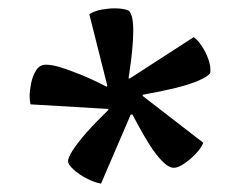

<svg xmlns="http://www.w3.org/2000/svg" viewBox="-20 -738 573 460"><path d="M222 -298Q206 -301 187.5 -310.5Q169 -320 156 -332Q143 -344 143 -352Q143 -360 154 -377.5Q165 -395 186.5 -419.5Q208 -444 240 -475L239 -477L53 -488Q52 -493 51.5 -498Q51 -503 51 -508Q51 -520 54.5 -538Q58 -556 66.5 -569.5Q75 -583 90 -583Q104 -583 124 -577Q144 -571 172.5 -559.5Q201 -548 236 -530L237 -533L194 -704Q207 -712 223.5 -715Q240 -718 255 -718Q268 -718 277.5 -716Q287 -714 290 -711Q297 -702 298.5 -683Q300 -664 298.5 -640.5Q297 -617 294 -593Q291 -569 288 -550H291L444 -649Q454 -642 463.5 -627.5Q473 -613 478.5 -598Q484 -583 484 -572Q484 -569 484 -566.5Q484 -564 483 -562Q478 -555 457 -545.5Q436 -536 401.5 -527.5Q367 -519 322 -511V-508L467 -396Q462 -383 448.5 -369Q435 -355 420.5 -345.5Q406 -336 397 -336Q384 -336 368.5 -352Q353 -368 338.5 -391Q324 -414 313 -434.5Q302 -455 297 -464L293 -463Z"/></svg>

Font: Texturina 12pt SemiBold
Style: Regular
Weight: 600
Designer: Guillermo Torres Carreño
Foundry: Omnibus-Type
Version: Version 1.002